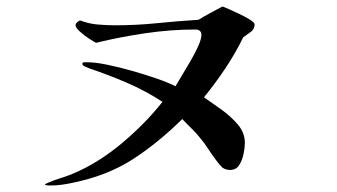

<svg xmlns="http://www.w3.org/2000/svg" viewBox="-20 -649 1040 592"><path d="M765 -574Q765 -559 753 -550.5Q741 -542 730 -534Q706 -485 675 -438.5Q644 -392 609 -349Q632 -333 661.5 -312Q691 -291 713 -265.5Q735 -240 735 -208Q735 -194 731 -174.5Q727 -155 717.5 -140Q708 -125 689 -125Q676 -125 666 -132Q659 -138 646 -155.5Q633 -173 620.5 -192Q608 -211 600 -220Q587 -237 571.5 -252Q556 -267 542 -282Q467 -208 389.5 -158Q312 -108 207 -86Q189 -82 171 -79.5Q153 -77 135 -77Q133 -77 126 -77.5Q119 -78 119 -80Q119 -82 123.5 -83.5Q128 -85 129 -86Q148 -94 167.5 -100Q187 -106 206 -114Q284 -147 356.5 -208Q429 -269 481 -335Q429 -369 372 -393.5Q315 -418 256 -438Q252 -440 243 -443.5Q234 -447 234 -452Q234 -457 240.5 -457Q247 -457 250 -457Q274 -457 310.5 -449.5Q347 -442 387.5 -430.5Q428 -419 464 -406.5Q500 -394 521 -383Q528 -395 541 -416.5Q554 -438 568 -462Q582 -486 591.5 -507.5Q601 -529 601 -541Q601 -558 582 -558Q506 -558 428 -546.5Q350 -535 276 -517Q270 -520 254.5 -530Q239 -540 226 -552Q213 -564 213 -571Q213 -576 218 -580.5Q223 -585 227 -586Q253 -576 280.5 -573.5Q308 -571 335 -571Q400 -571 464 -577.5Q528 -584 592 -588Q610 -599 628.5 -609Q647 -619 666 -629Q672 -627 687.5 -620Q703 -613 721 -604.5Q739 -596 752 -587.5Q765 -579 765 -574Z"/></svg>

Font: Kaisei HarunoUmi
Style: Regular
Weight: 400
Designer: Font-Kai, 金井和夫
Foundry: KAZUO KANAI
Version: Version 5.003